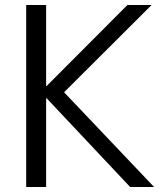

<svg xmlns="http://www.w3.org/2000/svg" viewBox="-20 -750 673 770"><path d="M167 -356H165V0H85V-730H165V-405H167L491 -730H588L237 -380L598 0H502Z"/></svg>

Font: M PLUS 1p
Style: Regular
Weight: 400
Version: Version 1.062